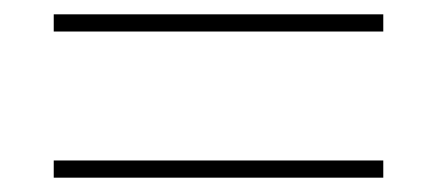

<svg xmlns="http://www.w3.org/2000/svg" viewBox="-20 -487 610 268"><path d="M55 -443H515V-467H55ZM55 -239H515V-263H55Z"/></svg>

Font: Noto Sans Arabic UI Th
Style: Regular
Weight: 100
Designer: Monotype Design Team, Nadine Chahine and Nizar Qandah
Foundry: Monotype Imaging Inc.
Version: Version 2.010